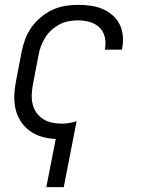

<svg xmlns="http://www.w3.org/2000/svg" viewBox="-20 -562 590 792"><path d="M171 210 210 11Q180 10 152.5 2Q125 -6 103 -22Q81 -38 66 -61Q51 -84 44.5 -111Q38 -138 39 -167.5Q40 -197 46 -227L69 -347Q74 -373 83.5 -399Q93 -425 109 -448Q125 -471 147.5 -490Q170 -509 195.5 -521Q221 -533 248 -537.5Q275 -542 301 -542Q327 -542 353 -538.5Q379 -535 402 -525.5Q425 -516 443.5 -500Q462 -484 473 -462.5Q484 -441 486.5 -415Q489 -389 484 -362L483 -357H412L413 -361Q418 -386 412 -410Q406 -434 389.5 -449.5Q373 -465 349.5 -471.5Q326 -478 301 -478Q283 -478 263.5 -474.5Q244 -471 226 -461.5Q208 -452 192.5 -438Q177 -424 166.5 -407Q156 -390 149 -371.5Q142 -353 139 -335L116 -215Q112 -194 111 -173Q110 -152 114.5 -133Q119 -114 130 -98Q141 -82 157 -71.5Q173 -61 192.5 -56.5Q212 -52 233 -52Q249 -52 265 -54.5Q281 -57 296 -62L243 210Z"/></svg>

Font: Lode
Style: Italic
Weight: 400
Italic angle: -11°
Monospace: yes
Designer: Belleve Invis
Foundry: Belleve Invis
Version: Version 29.2.0; ttfautohint (v1.8.3)